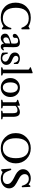

<svg xmlns="http://www.w3.org/2000/svg" viewBox="2094 -2974 890 5119"><g transform="rotate(90 2539.5 -415.0)"><path d="M447 10Q271 10 161 -99.5Q51 -209 51 -385Q51 -563 163 -676.5Q275 -790 451 -790Q582 -790 679 -732L686 -729L731 -753Q743 -760 748 -760Q763 -760 763 -745V-555Q763 -540 746 -540H737Q723 -540 718 -551Q703 -596 679 -632Q643 -687 594.5 -711.5Q546 -736 473 -736Q333 -736 260.5 -648.5Q188 -561 188 -392Q188 -223 261.5 -134Q335 -45 475 -45Q601 -45 670 -137Q712 -193 723 -259Q725 -272 741 -272H746Q763 -272 763 -257V-35Q763 -20 746 -20H742Q736 -20 725 -28L688 -58Q681 -63 677 -60Q573 10 447 10Z M1325 -60Q1325 -54 1321 -49Q1286 10 1223 10Q1187 10 1167.5 -10.5Q1148 -31 1142 -75Q1114 -36 1075 -13Q1036 10 995 10Q944 10 911 -23Q878 -56 878 -106Q878 -128 884 -145Q890 -162 907.5 -177Q925 -192 940.5 -202Q956 -212 992.5 -226Q1029 -240 1054.5 -248Q1080 -256 1135 -273Q1141 -275 1141 -278L1143 -357Q1144 -408 1126 -430Q1108 -452 1066 -452Q989 -452 989 -398Q989 -393 990 -382.5Q991 -372 991 -367Q991 -342 975 -326Q959 -310 934 -310Q912 -310 897.5 -324Q883 -338 883 -360Q883 -413 961.5 -456.5Q1040 -500 1117 -500Q1194 -500 1221 -449Q1240 -414 1239 -330L1235 -124Q1234 -81 1240 -67Q1246 -53 1263 -53Q1279 -53 1296 -70Q1304 -76 1310 -76Q1316 -76 1320.5 -71.5Q1325 -67 1325 -60ZM1137 -123 1140 -232Q1140 -236 1139 -237Q1138 -238 1135 -237Q1047 -219 1012 -195Q977 -171 977 -128Q977 -95 993 -76.5Q1009 -58 1038 -58Q1064 -58 1091.5 -74Q1119 -90 1134 -113Q1137 -117 1137 -123Z M1532 10Q1482 10 1433 -6.5Q1384 -23 1384 -49L1380 -163Q1380 -178 1395 -178H1399Q1413 -178 1415 -165Q1431 -30 1537 -30Q1573 -30 1598.5 -53Q1624 -76 1624 -108Q1624 -141 1599 -164.5Q1574 -188 1538 -203Q1502 -218 1466 -235.5Q1430 -253 1405 -285Q1380 -317 1380 -363Q1380 -427 1425.5 -463.5Q1471 -500 1551 -500Q1595 -500 1641 -477Q1687 -454 1687 -432V-352Q1687 -337 1672 -337H1671Q1657 -337 1655 -350Q1647 -400 1617 -430Q1587 -460 1544 -460Q1509 -460 1489 -441.5Q1469 -423 1469 -392Q1469 -361 1494 -339.5Q1519 -318 1554.5 -303.5Q1590 -289 1625.5 -272Q1661 -255 1686 -222Q1711 -189 1711 -141Q1711 -75 1660.5 -32.5Q1610 10 1532 10Z M1788 0Q1773 0 1773 -17Q1773 -32 1786 -35L1832 -49Q1837 -49 1837 -57V-718Q1837 -743 1813 -753L1784 -765Q1773 -770 1773 -780Q1773 -789 1784 -794L1908 -837L1923 -840Q1933 -840 1933 -825V-57Q1933 -50 1937 -49L1982 -35Q1995 -32 1995 -17Q1995 0 1980 0Z M2495 -62.5Q2423 10 2314 10Q2205 10 2133 -62.5Q2061 -135 2061 -245Q2061 -355 2133 -427.5Q2205 -500 2314 -500Q2423 -500 2495 -427.5Q2567 -355 2567 -245Q2567 -135 2495 -62.5ZM2213 -98Q2249 -45 2313 -45Q2377 -45 2414 -98.5Q2451 -152 2451 -246Q2451 -340 2415 -392.5Q2379 -445 2314 -445Q2249 -445 2213 -392Q2177 -339 2177 -245Q2177 -151 2213 -98Z M2653 0Q2638 0 2638 -17Q2638 -32 2651 -34L2701 -46Q2707 -48 2707 -55V-379Q2707 -406 2683 -414L2651 -426Q2640 -431 2640 -440Q2640 -449 2651 -454L2782 -499Q2799 -504 2799 -485V-430Q2799 -426 2803 -429Q2892 -500 2968 -500Q3035 -500 3065 -455Q3095 -410 3095 -312V-53Q3095 -45 3100 -45L3150 -34Q3163 -32 3163 -17Q3163 0 3148 0H2946Q2931 0 2931 -17Q2931 -32 2944 -34L2994 -45Q2999 -45 2999 -53V-299Q2999 -373 2984 -404Q2969 -435 2916 -435Q2853 -435 2807 -386Q2803 -383 2803 -377V-55Q2803 -48 2808 -46L2858 -34Q2871 -32 2871 -17Q2871 0 2856 0Z M3932 10Q3760 10 3644.5 -104.5Q3529 -219 3529 -390Q3529 -561 3644.5 -675.5Q3760 -790 3932 -790Q4105 -790 4220.5 -675.5Q4336 -561 4336 -390Q4336 -219 4220.5 -104.5Q4105 10 3932 10ZM3932 -45Q4060 -45 4129 -135.5Q4198 -226 4198 -393Q4198 -558 4129.5 -646.5Q4061 -735 3933 -735Q3805 -735 3735.5 -646Q3666 -557 3666 -391Q3666 -225 3735.5 -135Q3805 -45 3932 -45Z M4740 9Q4695 9 4660.5 -1.5Q4626 -12 4575 -36Q4567 -40 4563 -36L4532 -6Q4524 0 4513 0H4510Q4493 0 4493 -15L4476 -252Q4476 -266 4489 -268L4495 -269Q4511 -271 4515 -259Q4527 -224 4534 -206Q4541 -188 4553 -160.5Q4565 -133 4575 -119.5Q4585 -106 4601 -88.5Q4617 -71 4634 -63.5Q4651 -56 4675 -50Q4699 -44 4728 -44Q4803 -44 4845 -76Q4887 -108 4887 -164Q4887 -217 4846.5 -258Q4806 -299 4748 -328.5Q4690 -358 4631.5 -389Q4573 -420 4532.5 -469.5Q4492 -519 4492 -584Q4492 -673 4561.5 -731.5Q4631 -790 4736 -790Q4764 -790 4788.5 -785.5Q4813 -781 4830.5 -773Q4848 -765 4859 -758.5Q4870 -752 4880.5 -744Q4891 -736 4892 -735Q4898 -731 4902 -736L4927 -771Q4934 -780 4945 -780H4947Q4963 -780 4963 -765L4973 -565Q4973 -550 4957 -550H4949Q4937 -550 4931 -562Q4930 -564 4925 -581Q4920 -598 4915 -610.5Q4910 -623 4900 -643Q4890 -663 4876.5 -678Q4863 -693 4845.5 -707.5Q4828 -722 4803 -729.5Q4778 -737 4748 -737Q4689 -737 4656 -708Q4623 -679 4623 -627Q4623 -588 4644 -556Q4665 -524 4698.5 -501.5Q4732 -479 4772.5 -458Q4813 -437 4853.5 -414.5Q4894 -392 4927.5 -366Q4961 -340 4982 -301Q5003 -262 5003 -214Q5003 -119 4927.5 -55Q4852 9 4740 9Z"/></g></svg>

Font: Caslon OS
Style: Regular
Weight: 400
Designer: Alfredo Marco Pradil
Foundry: Hanken Design Co.
Version: Version 1.000;PS 001.000;hotconv 1.0.88;makeotf.lib2.5.64775